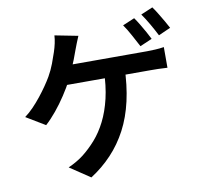

<svg xmlns="http://www.w3.org/2000/svg" viewBox="-95 -950 1191 1126"><g transform="rotate(-10 500.0 -387.0)"><path d="M768 -803Q781 -785 796 -760Q811 -735 825 -710Q839 -685 848 -666L776 -635Q760 -665 738.5 -705Q717 -745 697 -773ZM884 -847Q898 -828 913 -803Q928 -778 942.5 -753.5Q957 -729 966 -711L894 -679Q878 -711 855.5 -750Q833 -789 813 -817ZM428 -758Q420 -740 411.5 -718Q403 -696 397 -680Q389 -656 377 -626Q365 -596 352 -565.5Q339 -535 325 -508Q305 -470 276.5 -426.5Q248 -383 215.5 -343.5Q183 -304 151 -275L38 -343Q65 -363 90 -389Q115 -415 138 -444Q161 -473 180 -500.5Q199 -528 213 -552Q233 -587 247 -624Q261 -661 270 -689Q278 -713 283.5 -738Q289 -763 290 -785ZM279 -599Q296 -599 331 -599Q366 -599 411 -599Q456 -599 506.5 -599Q557 -599 606 -599Q655 -599 697.5 -599Q740 -599 769.5 -599Q799 -599 809 -599Q828 -599 857 -600.5Q886 -602 910 -606V-483Q883 -485 854.5 -485.5Q826 -486 809 -486Q797 -486 759 -486Q721 -486 667.5 -486Q614 -486 553.5 -486Q493 -486 436.5 -486Q380 -486 335 -486Q290 -486 268 -486ZM663 -535Q660 -423 639 -330.5Q618 -238 579 -164Q540 -90 484.5 -31Q429 28 359 73L238 -8Q263 -19 287 -33Q311 -47 329 -61Q370 -93 407.5 -135.5Q445 -178 474 -235.5Q503 -293 520.5 -367Q538 -441 540 -535Z"/></g></svg>

Font: Noto Sans JP SemiBold
Style: Regular
Weight: 600
Designer: Ryoko NISHIZUKA  (kana, bopomofo & ideographs); Paul D. Hunt (Latin, Greek & Cyrillic); Sandoll Communications , Soo-you
Foundry: Adobe
Version: Version 2.004-H2;hotconv 1.0.118;makeotfexe 2.5.65603